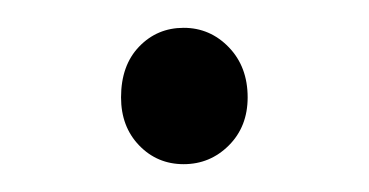

<svg xmlns="http://www.w3.org/2000/svg" viewBox="-20 -106 265 138"><path d="M67 -36Q67 -59 80 -72.5Q93 -86 112 -86Q131 -86 144.5 -72Q158 -58 158 -36Q158 -15 144.5 -1.5Q131 12 112 12Q93 12 80 -1.5Q67 -15 67 -36Z"/></svg>

Font: Assistant Light
Style: Regular
Weight: 300
Designer: Hebrew By Ben Nathan, Latin by Paul Hunt
Version: Version 2.001;PS 002.001;hotconv 1.0.88;makeotf.lib2.5.64775